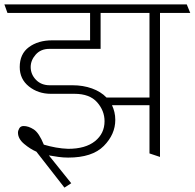

<svg xmlns="http://www.w3.org/2000/svg" viewBox="-31 -700 888 876"><path d="M651 -641H428V-477H194Q155 -477 132 -451Q109 -425 109 -394Q109 -361 133 -336Q157 -311 196 -311H300Q348 -311 388.5 -296.5Q429 -282 455 -255H651ZM169 -40Q196 -32 224 -27Q252 -22 280 -21Q359 -21 402.5 -56Q446 -91 446 -147Q446 -195 412 -233.5Q378 -272 309 -272H201Q143 -272 101 -305.5Q59 -339 59 -394Q59 -454 101 -485Q143 -516 207 -516H380V-641H3L-11 -680H821L837 -641H699V16L651 0V-220H480Q487 -205 491 -188.5Q495 -172 495 -153Q495 -87 442.5 -34Q390 19 280 19Q258 19 236 16Q214 13 192 9L294 136L263 156L135 -8Q107 -20 79 -43.5Q51 -67 51 -95Q51 -104 57 -114.5Q63 -125 77 -125Q99 -125 123 -109.5Q147 -94 169 -40Z"/></svg>

Font: Palanquin Thin
Style: Regular
Weight: 250
Designer: Pria Ravichandran
Version: Version 1.001